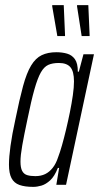

<svg xmlns="http://www.w3.org/2000/svg" viewBox="-20 -722 387 750"><path d="M110 8Q77 8 56 0.5Q35 -7 25 -26Q15 -45 15 -79Q15 -108 21 -152Q27 -196 40 -255Q56 -334 70 -385.5Q84 -437 101.5 -466Q119 -495 143 -506.5Q167 -518 200 -518Q223 -518 242 -512.5Q261 -507 272.5 -491Q284 -475 284 -442H288L306 -510H347L238 0H200L211 -66H206Q193 -33 176 -17.5Q159 -2 142 3Q125 8 110 8ZM118 -34Q140 -34 156.5 -42Q173 -50 186 -66.5Q199 -83 207 -108Q214 -126 222 -154Q230 -182 238 -215.5Q246 -249 253 -283.5Q260 -318 264.5 -349.5Q269 -381 269 -404Q269 -443 255 -459.5Q241 -476 210 -476Q185 -476 168.5 -468.5Q152 -461 139.5 -439Q127 -417 114.5 -373Q102 -329 87 -255Q74 -194 67 -154.5Q60 -115 60 -91Q60 -67 66.5 -54.5Q73 -42 86 -38Q99 -34 118 -34ZM204 -581 184 -697V-702H229L234 -586V-581ZM299 -581 281 -697V-702H325L330 -586V-581Z"/></svg>

Font: Saira UltraCondensed Light
Style: Italic
Weight: 300
Width: 1
Italic angle: -12°
Designer: Hector Gatti with collaboration of the Omnibus-Type team
Foundry: Omnibus-Type
Version: Version 1.101